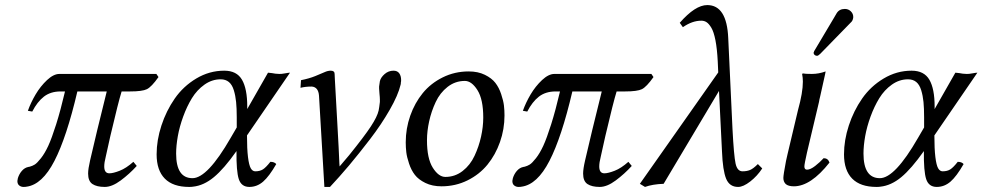

<svg xmlns="http://www.w3.org/2000/svg" viewBox="-20 -718 3838 750"><path d="M590.8 -429.2 599.1 -417Q571.8 -378.4 553.7 -369.6Q535.6 -360.8 487.8 -360.8H455.1Q442.4 -320.3 411.1 -187Q406.7 -166 393.1 -106Q387.2 -83 387.2 -67.9Q387.2 -41 407.2 -41Q421.9 -41 447.5 -51Q473.1 -61 501 -85.9Q502.9 -83.5 507.6 -77.9Q512.2 -72.3 514.2 -69.8Q485.8 -38.6 451.7 -13.2Q417.5 12.2 389.2 12.2Q358.4 12.2 341.3 1Q324.2 -10.3 324.2 -40Q324.2 -58.1 332 -91.8Q355 -192.4 397 -360.8H282.2Q240.2 -181.6 192.6 -89.4Q145 2.9 84 11.2Q80.1 12.2 71.8 12.2Q62.5 12.2 55.2 6.6Q47.9 1 47.9 -11.2Q47.9 -14.2 49.8 -22Q54.7 -38.1 65.4 -50.5Q76.2 -63 90.8 -65.9Q91.8 -65.9 93.5 -66.4Q95.2 -66.9 96.2 -66.9Q106.9 -69.8 116 -75.4Q125 -81.1 139.9 -99.9Q154.8 -118.7 168.5 -148.2Q182.1 -177.7 199.5 -232.7Q216.8 -287.6 233.9 -360.8H216.8Q177.7 -360.8 151.6 -340.6Q125.5 -320.3 106 -282.2Q103 -282.7 97.4 -283.7Q91.8 -284.7 88.9 -285.2Q100.1 -316.9 119.1 -349.1Q138.2 -381.3 163.8 -405.3Q189.5 -429.2 211.9 -429.2H231.9Z M880.9 -179.2 904.8 -220.2V-259.8Q904.8 -294.9 902.3 -319.6Q899.9 -344.2 893.3 -365.7Q886.7 -387.2 874 -397.7Q861.3 -408.2 841.8 -408.2Q808.1 -408.2 778.8 -387.5Q749.5 -366.7 729.7 -334.5Q710 -302.2 695.6 -262.7Q681.2 -223.1 674.6 -186Q668 -148.9 668 -118.2Q668 -22 731.9 -22Q790.5 -22 880.9 -179.2ZM856 -441.9Q904.8 -441.9 925.3 -406.5Q945.8 -371.1 945.8 -301.8V-292L1026.9 -434.1Q1031.7 -434.1 1042.5 -432.4Q1053.2 -430.7 1055.7 -430.2L1070.8 -429.2Q1078.6 -428.7 1093 -431.4Q1107.4 -434.1 1112.8 -434.1L944.8 -189Q944.8 -136.2 948.7 -104.5Q952.6 -72.8 959.5 -60.8Q966.3 -48.8 977.1 -48.8Q995.1 -48.8 1007.1 -56.4Q1019 -64 1036.1 -85.9Q1051.8 -85.9 1059.1 -77.1Q1031.7 -29.3 1007.8 -8.5Q983.9 12.2 954.1 12.2Q922.9 12.2 912.8 -18.3Q902.8 -48.8 903.8 -127.9Q855 -58.6 815.4 -25.9Q775.9 6.8 733.9 11.2Q729 12.2 718.8 12.2Q655.8 12.2 623.8 -20.3Q591.8 -52.7 591.8 -115.2Q591.8 -170.4 610.6 -227.8Q629.4 -285.2 662.6 -333Q695.8 -380.9 746.8 -411.4Q797.9 -441.9 856 -441.9Z M1226.1 -344.2Q1223.6 -377.9 1197.8 -379.9Q1172.9 -379.9 1153.8 -375Q1154.3 -379.9 1154.8 -389.9Q1155.3 -399.9 1155.8 -404.8Q1187.5 -411.1 1211.2 -420.7Q1234.9 -430.2 1247.6 -436Q1260.3 -441.9 1272 -441.9Q1287.1 -441.9 1287.1 -429.2Q1287.1 -425.8 1287.6 -418.2Q1288.1 -410.6 1288.1 -407.2Q1289.6 -377.9 1293 -319.6Q1296.4 -261.2 1297.9 -231.9Q1303.7 -131.3 1305.7 -79.1Q1306.6 -75.2 1306.6 -67.9Q1314.5 -77.6 1343.8 -111.8Q1403.3 -185.5 1428.5 -223.9Q1453.6 -262.2 1459 -286.1Q1461.4 -297.9 1463.9 -319.8V-329.1Q1463.9 -337.9 1462.4 -351.1Q1460.9 -364.3 1460.9 -372.1V-379.9Q1461.9 -387.2 1463.9 -400.9Q1467.3 -415.5 1482.4 -428.7Q1497.6 -441.9 1517.1 -441.9Q1532.2 -441.9 1539.6 -431.6Q1546.9 -421.4 1546.9 -404.8Q1546.9 -398.9 1545.9 -396Q1545.9 -390.1 1544.9 -387.2Q1535.2 -346.2 1502.4 -289.1Q1469.7 -231.9 1425.5 -174.3Q1381.3 -116.7 1343.3 -71.5Q1305.2 -26.4 1269 12.2H1257.8H1247.1Q1243.7 -47.4 1236.6 -166Q1229.5 -284.7 1226.1 -344.2Z M1795.9 -401.9Q1758.3 -401.9 1728.5 -378.7Q1698.7 -355.5 1681.9 -319.3Q1665 -283.2 1656.5 -244.6Q1647.9 -206.1 1647.9 -169.9Q1647.9 -98.6 1670.7 -62.7Q1693.4 -26.9 1719.7 -26.9Q1757.3 -26.9 1787.1 -50Q1816.9 -73.2 1833.7 -109.4Q1850.6 -145.5 1859.1 -184.1Q1867.7 -222.7 1867.7 -258.8Q1867.7 -330.1 1845 -366Q1822.3 -401.9 1795.9 -401.9ZM1704.6 9.8Q1668.5 9.8 1641.6 -3.4Q1614.7 -16.6 1600.6 -34.9Q1586.4 -53.2 1577.9 -78.9Q1569.3 -104.5 1567.1 -123.3Q1564.9 -142.1 1564.9 -162.1Q1564.9 -215.8 1582.5 -265.9Q1600.1 -315.9 1631.3 -354.2Q1662.6 -392.6 1709.5 -415.8Q1756.3 -439 1811 -439Q1847.2 -439 1874 -425.8Q1900.9 -412.6 1915 -394.3Q1929.2 -376 1937.7 -350.3Q1946.3 -324.7 1948.5 -305.9Q1950.7 -287.1 1950.7 -267.1Q1950.7 -213.4 1933.1 -163.3Q1915.5 -113.3 1884.3 -75Q1853 -36.6 1806.2 -13.4Q1759.3 9.8 1704.6 9.8Z M2524.4 -429.2 2532.7 -417Q2505.4 -378.4 2487.3 -369.6Q2469.2 -360.8 2421.4 -360.8H2388.7Q2376 -320.3 2344.7 -187Q2340.3 -166 2326.7 -106Q2320.8 -83 2320.8 -67.9Q2320.8 -41 2340.8 -41Q2355.5 -41 2381.1 -51Q2406.7 -61 2434.6 -85.9Q2436.5 -83.5 2441.2 -77.9Q2445.8 -72.3 2447.8 -69.8Q2419.4 -38.6 2385.3 -13.2Q2351.1 12.2 2322.8 12.2Q2292 12.2 2274.9 1Q2257.8 -10.3 2257.8 -40Q2257.8 -58.1 2265.6 -91.8Q2288.6 -192.4 2330.6 -360.8H2215.8Q2173.8 -181.6 2126.2 -89.4Q2078.6 2.9 2017.6 11.2Q2013.7 12.2 2005.4 12.2Q1996.1 12.2 1988.8 6.6Q1981.4 1 1981.4 -11.2Q1981.4 -14.2 1983.4 -22Q1988.3 -38.1 1999 -50.5Q2009.8 -63 2024.4 -65.9Q2025.4 -65.9 2027.1 -66.4Q2028.8 -66.9 2029.8 -66.9Q2040.5 -69.8 2049.6 -75.4Q2058.6 -81.1 2073.5 -99.9Q2088.4 -118.7 2102.1 -148.2Q2115.7 -177.7 2133.1 -232.7Q2150.4 -287.6 2167.5 -360.8H2150.4Q2111.3 -360.8 2085.2 -340.6Q2059.1 -320.3 2039.6 -282.2Q2036.6 -282.7 2031 -283.7Q2025.4 -284.7 2022.5 -285.2Q2033.7 -316.9 2052.7 -349.1Q2071.8 -381.3 2097.4 -405.3Q2123 -429.2 2145.5 -429.2H2165.5Z M2957.5 -60.1Q2938 -30.3 2910.6 -9Q2883.3 12.2 2863.3 12.2Q2829.6 12.2 2816.4 -20Q2803.2 -52.2 2800.3 -126L2788.6 -362.8L2572.3 0Q2529.3 1.5 2499.5 12.2L2479.5 0L2785.6 -435.1L2783.7 -478Q2781.2 -527.3 2774.7 -560.8Q2768.1 -594.2 2758.5 -609.9Q2749 -625.5 2740 -631.3Q2731 -637.2 2719.7 -637.2Q2684.1 -637.2 2647.5 -611.8Q2646 -614.3 2635.3 -628.9Q2695.8 -698.2 2742.7 -698.2Q2819.3 -698.2 2824.7 -568.8L2841.3 -213.9Q2846.7 -109.9 2853.3 -79.3Q2859.9 -48.8 2880.4 -48.8Q2897.5 -48.8 2909.9 -54Q2922.4 -59.1 2940.4 -77.1Z M3132.3 -122.1Q3122.1 -76.7 3122.1 -67.9Q3122.1 -55.2 3132.3 -55.2Q3145.5 -55.2 3164.3 -69.8Q3183.1 -84.5 3197.3 -100.1Q3214.4 -100.1 3220.2 -83Q3147 9.8 3081.1 9.8Q3059.6 9.8 3049.3 1Q3040 -8.3 3040 -22.9Q3040 -34.7 3050.3 -88.9L3056.2 -115.2L3097.2 -288.1Q3116.2 -356.4 3116.2 -398.9Q3116.2 -414.6 3113.3 -429.2Q3113.8 -429.7 3114.7 -430.2Q3115.7 -430.7 3116.2 -431.2Q3124 -429.2 3151.4 -429.2Q3178.2 -429.2 3205.1 -439Q3203.1 -431.2 3203.1 -428.2Q3195.8 -397.9 3184.1 -342.8Q3180.2 -327.6 3179.2 -319.8ZM3248 -666Q3258.3 -683.1 3280.3 -683.1Q3293.9 -683.1 3303.5 -673.8Q3313 -664.6 3313 -651.9Q3313 -647 3312 -645Q3310.1 -635.7 3303.2 -629.9L3184.1 -507.8Q3176.3 -500 3171.4 -500Q3166 -500 3162.1 -503.4Q3158.2 -506.8 3158.2 -511.2V-513.2L3159.2 -514.2Q3159.2 -514.6 3159.7 -515.9Q3160.2 -517.1 3160.2 -518.1Q3162.1 -522 3163.1 -522.9L3236.3 -646Q3238.3 -648.9 3248 -666Z M3565.9 -179.2 3589.8 -220.2V-259.8Q3589.8 -294.9 3587.4 -319.6Q3585 -344.2 3578.4 -365.7Q3571.8 -387.2 3559.1 -397.7Q3546.4 -408.2 3526.9 -408.2Q3493.2 -408.2 3463.9 -387.5Q3434.6 -366.7 3414.8 -334.5Q3395 -302.2 3380.6 -262.7Q3366.2 -223.1 3359.6 -186Q3353 -148.9 3353 -118.2Q3353 -22 3417 -22Q3475.6 -22 3565.9 -179.2ZM3541 -441.9Q3589.8 -441.9 3610.4 -406.5Q3630.9 -371.1 3630.9 -301.8V-292L3711.9 -434.1Q3716.8 -434.1 3727.5 -432.4Q3738.3 -430.7 3740.7 -430.2L3755.9 -429.2Q3763.7 -428.7 3778.1 -431.4Q3792.5 -434.1 3797.9 -434.1L3629.9 -189Q3629.9 -136.2 3633.8 -104.5Q3637.7 -72.8 3644.5 -60.8Q3651.4 -48.8 3662.1 -48.8Q3680.2 -48.8 3692.1 -56.4Q3704.1 -64 3721.2 -85.9Q3736.8 -85.9 3744.1 -77.1Q3716.8 -29.3 3692.9 -8.5Q3668.9 12.2 3639.2 12.2Q3607.9 12.2 3597.9 -18.3Q3587.9 -48.8 3588.9 -127.9Q3540 -58.6 3500.5 -25.9Q3460.9 6.8 3418.9 11.2Q3414.1 12.2 3403.8 12.2Q3340.8 12.2 3308.8 -20.3Q3276.9 -52.7 3276.9 -115.2Q3276.9 -170.4 3295.7 -227.8Q3314.5 -285.2 3347.7 -333Q3380.9 -380.9 3431.9 -411.4Q3482.9 -441.9 3541 -441.9Z"/></svg>

Font: Common Serif
Style: Italic
Weight: 400
Italic angle: -12°
Designer: Philipp H. Poll, Khaled Hosny
Foundry: Stefan Peev, Context Ltd.
Version: Version 1.026